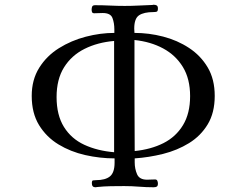

<svg xmlns="http://www.w3.org/2000/svg" viewBox="-20 -779 1040 811"><path d="M462 -606Q392 -600 337 -572.5Q282 -545 250.5 -494.5Q219 -444 219 -369Q219 -293 250 -243Q281 -193 336 -167.5Q391 -142 462 -136ZM783 -373Q783 -446 752.5 -496Q722 -546 669 -574.5Q616 -603 548 -610Q548 -493 548 -375.5Q548 -258 549 -141Q618 -148 670.5 -174.5Q723 -201 753 -250.5Q783 -300 783 -373ZM887 -374Q887 -303 857.5 -254Q828 -205 778.5 -174.5Q729 -144 669 -129Q609 -114 549 -110V-93Q549 -66 559 -43Q569 -20 601 -20Q609 -20 617.5 -20.5Q626 -21 635 -21Q642 -21 644.5 -15.5Q647 -10 647 -4Q647 6 642.5 9Q638 12 629 12Q598 12 567 9.5Q536 7 505 7Q476 7 447.5 7.5Q419 8 390 11Q389 11 387 11.5Q385 12 383 12Q368 12 368 -5Q368 -16 372.5 -17Q377 -18 385 -18Q425 -18 444.5 -34Q464 -50 464 -92V-110Q402 -110 340 -124Q278 -138 227 -169Q176 -200 145 -250.5Q114 -301 114 -374Q114 -442 145.5 -492.5Q177 -543 229 -575.5Q281 -608 342.5 -624Q404 -640 463 -640V-655Q463 -682 455 -703Q447 -724 414 -724Q404 -724 395.5 -723.5Q387 -723 378 -723Q371 -723 369 -727.5Q367 -732 367 -738Q367 -746 369.5 -751.5Q372 -757 382 -757Q413 -757 444.5 -755.5Q476 -754 507 -754Q536 -754 565 -755.5Q594 -757 623 -758Q625 -758 626 -758.5Q627 -759 628 -759Q637 -759 642 -756Q647 -753 647 -743Q647 -731 641.5 -729.5Q636 -728 628 -728Q588 -728 567.5 -714.5Q547 -701 547 -658L548 -640Q609 -640 669 -624.5Q729 -609 778.5 -576.5Q828 -544 857.5 -494Q887 -444 887 -374Z"/></svg>

Font: Kaisei Decol
Style: Regular
Weight: 400
Designer: Font-Kai, 金井和夫
Foundry: KAZUO KANAI
Version: Version 5.003